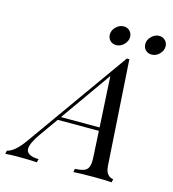

<svg xmlns="http://www.w3.org/2000/svg" viewBox="-177 -805 806 894"><g transform="rotate(15 226.0 -358.0)"><path d="M446 -16.1 442.7 0Q410.5 -2.4 354.8 -2.4Q289.5 -2.4 258.1 0L261.3 -16.1Q288.7 -17.7 303.6 -23Q318.5 -28.2 325 -42.3Q331.5 -56.5 330.6 -83.9L323.4 -216.1H125L64.5 -130.6Q26.6 -77.4 26.6 -50.8Q26.6 -17.7 86.3 -16.1L82.3 0Q37.9 -2.4 -9.7 -2.4Q-44.4 -2.4 -70.2 0L-66.1 -16.1Q-29 -24.2 14.5 -86.3L362.1 -575H374.2L406.5 -67.7Q408.9 -41.1 420.2 -29Q431.5 -16.9 446 -16.1ZM322.6 -232.3 308.9 -476.6 136.3 -232.3ZM310.5 -716.1Q327.4 -716.1 339.1 -704.4Q350.8 -692.7 350.8 -675.8Q350.8 -655.6 334.7 -639.1Q318.5 -622.6 296.8 -622.6Q279 -622.6 267.7 -634.3Q256.5 -646 256.5 -663.7Q256.5 -683.1 273 -699.6Q289.5 -716.1 310.5 -716.1ZM481.5 -716.1Q498.4 -716.1 510.1 -704.4Q521.8 -692.7 521.8 -675.8Q521.8 -655.6 505.6 -639.1Q489.5 -622.6 467.7 -622.6Q450 -622.6 438.7 -634.3Q427.4 -646 427.4 -663.7Q427.4 -683.1 444 -699.6Q460.5 -716.1 481.5 -716.1Z"/></g></svg>

Font: Playfair Display SC
Style: Italic
Weight: 400
Italic angle: -14°
Designer: Claus Eggers Sørensen
Foundry: Claus Eggers Sørensen
Version: Version 1.202; ttfautohint (v1.6)